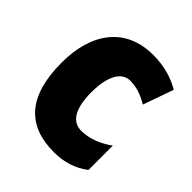

<svg xmlns="http://www.w3.org/2000/svg" viewBox="-163 -672 791 791"><g transform="rotate(45 232.5 -276.5)"><path d="M273 10C335 10 384 -7 426 -39V-181C383 -150 337 -132 291 -132C238 -132 208 -178 208 -274C208 -370 239 -421 288 -421C324 -421 357 -410 394 -388L441 -521C395 -548 343 -563 280 -563C119 -563 35 -447 35 -274C35 -78 119 10 273 10Z"/></g></svg>

Font: Noto Sans Hebrew Condensed Black
Style: Regular
Weight: 900
Width: 3
Designer: Monotype Design Team
Foundry: Monotype Imaging Inc.
Version: Version 2.004